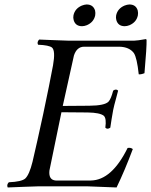

<svg xmlns="http://www.w3.org/2000/svg" viewBox="-20 -825 669 850"><path d="M494.1 -756.8Q500.5 -787.1 531.2 -800.3Q542.5 -804.7 552.7 -805.2Q582 -805.2 589.8 -778.3Q592.3 -767.6 590.3 -756.8Q584 -726.6 553.2 -713.4Q542 -709 532.2 -709Q502.9 -709 495.1 -735.8Q492.2 -746.1 494.1 -756.8ZM305.2 -756.8Q311.5 -787.1 342.3 -800.3Q353.5 -804.7 363.3 -805.2Q392.6 -805.2 400.9 -778.3Q403.3 -767.6 401.4 -756.8Q395 -726.6 364.3 -713.4Q353 -709 343.3 -709Q314 -709 306.2 -735.8Q303.2 -746.1 305.2 -756.8ZM375 -356.9Q443.4 -357.4 460.4 -375Q471.7 -387.2 481 -423.8Q494.1 -433.1 502.9 -423.8Q500 -411.6 494.1 -390.1Q484.9 -357.4 481 -337.9Q477.5 -321.3 474.1 -297.9Q471.2 -275.4 468.3 -259.8Q455.1 -250.5 446.3 -259.8Q452.1 -300.8 439.5 -312.5Q422.4 -326.2 368.7 -327.1L252 -328.1Q252 -328.1 199.2 -71.8Q198.7 -69.8 198.7 -68.8Q194.8 -28.3 226.6 -25.9H382.3Q474.6 -27.3 544.9 -169.9Q557.1 -172.4 565.9 -166.5Q567.4 -165.5 567.9 -165Q532.7 -70.8 496.1 4.9Q495.1 4.9 369.1 0H147Q131.8 0 86.9 2Q38.1 4.4 14.2 4.9Q8.3 -6.8 19 -18.1Q75.7 -20.5 91.8 -34.7Q109.9 -51.8 124 -108.9Q143.6 -191.9 171.4 -320.8Q199.7 -454.6 214.8 -536.1Q226.1 -600.1 210.4 -614.3Q197.3 -625 148.4 -627Q142.6 -638.7 153.3 -649.9Q178.2 -649.4 225.1 -647Q267.1 -645 282.2 -645H574.2Q586.9 -645 625.5 -651.9Q628.4 -650.4 628.9 -648.9Q629.9 -618.2 619.6 -501Q603.5 -494.6 594.2 -496.1Q586.4 -568.8 572.8 -589.8Q552.7 -617.2 508.3 -618.2H352.5Q319.8 -618.2 307.1 -578.6Q306.2 -575.7 306.2 -574.2L257.8 -356Z"/></svg>

Font: Linux Libertine Display Slanted O
Style: Slanted
Weight: 400
Designer: Philipp H. Poll
Foundry: Philipp H. Poll
Version: Version 5.0.9